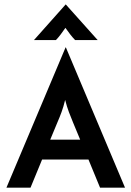

<svg xmlns="http://www.w3.org/2000/svg" viewBox="-20 -866 606 886"><path d="M9.7 0 282.6 -647.2H284L556.9 0H441.7L388.2 -129.9H174.3L120.8 0ZM211.8 -221.5H350L317.4 -300Q306.9 -325 297.9 -349Q288.9 -372.9 280.6 -404.9Q272.9 -372.9 264.2 -349.3Q255.6 -325.7 244.4 -300ZM136.8 -681.2 283.3 -845.8 430.6 -681.2H326.4Q313.9 -694.4 303.8 -707.6Q293.8 -720.8 281.9 -737.5Q270.1 -720.8 260.4 -707.6Q250.7 -694.4 238.2 -681.2Z"/></svg>

Font: Afacad SemiBold
Style: Regular
Weight: 600
Designer: Kristian Moeller
Foundry: Dicotype
Version: Version 1.000